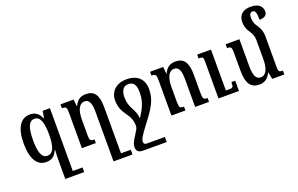

<svg xmlns="http://www.w3.org/2000/svg" viewBox="-112 -1238 3026 1948"><g transform="rotate(-20 1401.0 -263.5)"><path d="M335 -492 322 -418H317C293 -475 257 -502 199 -502C98 -502 40 -414 40 -245C40 -74 99 9 192 9C254 9 287 -15 313 -76H318C314 -30 314 3 314 45V236H518V186H413V-492ZM226 -47C161 -47 141 -124 141 -244C141 -365 161 -445 228 -445C288 -445 314 -379 314 -245C314 -95 280 -47 226 -47Z M803 -502C734 -502 702 -466 679 -417H676L669 -492H527V-450C572 -450 579 -441 579 -380V0H730V-39C687 -39 678 -46 678 -109V-273C678 -378 711 -437 765 -437C818 -437 835 -387 835 -298V236H1040V185H934V-315C934 -445 893 -502 803 -502Z M1160 236H1409V181H1216C1190 181 1182 170 1182 154C1182 121 1198 94 1278 -11C1384 -149 1425 -222 1425 -330C1425 -437 1360 -502 1243 -502C1126 -502 1061 -430 1061 -340C1061 -261 1089 -216 1118 -174C1156 -121 1172 -83 1172 -28C1172 -4 1165 11 1138 49H1140C1095 115 1084 146 1084 171C1084 223 1112 236 1160 236ZM1194 -207C1177 -240 1161 -277 1161 -336C1161 -404 1186 -450 1243 -450C1300 -450 1324 -410 1324 -334C1324 -248 1304 -185 1236 -84C1233 -128 1219 -161 1194 -207Z M1952 -42C1909 -42 1901 -50 1901 -116V-315C1901 -444 1860 -502 1770 -502C1701 -502 1669 -466 1646 -417H1643L1636 -492H1494V-450C1539 -450 1546 -441 1546 -380V0H1697V-42C1654 -42 1645 -49 1645 -113V-273C1645 -378 1678 -437 1732 -437C1786 -437 1802 -387 1802 -298V0H1952ZM2275 -111H2234C2234 -57 2228 -50 2191 -50H2152V-492H2003V-450H2012C2048 -450 2054 -444 2054 -403V0H2275Z M2717 -113V-427C2717 -480 2704 -516 2681 -549C2654 -585 2643 -616 2643 -652C2643 -688 2652 -712 2679 -712C2709 -712 2719 -683 2719 -607C2771 -607 2802 -628 2802 -667C2802 -720 2767 -763 2676 -763C2605 -763 2545 -731 2545 -642C2545 -605 2557 -564 2585 -526C2608 -494 2618 -458 2618 -422V-217C2618 -122 2591 -54 2531 -54C2479 -54 2459 -105 2459 -204V-492H2310V-450C2354 -450 2360 -443 2360 -377V-186C2360 -49 2404 10 2495 10C2555 10 2592 -22 2616 -73H2620L2634 0H2765V-42C2721 -42 2717 -47 2717 -113Z"/></g></svg>

Font: Noto Serif Armenian ExtraCondensed SemiBold
Style: Regular
Weight: 600
Width: 2
Designer: Monotype Design Team
Foundry: Monotype Imaging Inc.
Version: Version 2.008